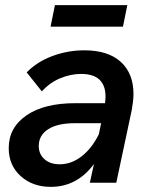

<svg xmlns="http://www.w3.org/2000/svg" viewBox="-20 -712 590 748"><path d="M330 0 346 -73Q280 16 178 16Q107 16 60.5 -26Q14 -68 14 -135Q14 -215 83 -262.5Q152 -310 273 -310H389Q397 -365 374 -394.5Q351 -424 296 -424Q256 -424 215.5 -407.5Q175 -391 143 -356L84 -430Q125 -472 185 -494Q245 -516 308 -516Q401 -516 450.5 -471Q500 -426 500 -346Q500 -332 498 -315Q496 -298 493 -282L433 0ZM213 -72Q258 -72 298 -103Q338 -134 365 -189L374 -232H271Q204 -232 167.5 -208.5Q131 -185 131 -143Q131 -112 153 -92Q175 -72 213 -72ZM177 -608 194 -692H476L459 -608Z"/></svg>

Font: Wix Madefor Text SemiBold
Style: Italic
Weight: 600
Italic angle: -12°
Designer: Dalton Maag Ltd
Foundry: Dalton Maag Ltd
Version: Version 3.100